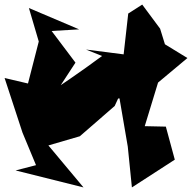

<svg xmlns="http://www.w3.org/2000/svg" viewBox="-35 -753 837 837"><path d="M524 -694 504 -516 340 -537 410 -509C317 -440 220 -374 121 -309L166 -284L294 -480L190 -618L310 -625L91 -718L134 -572L87 -389L-15 -413L63 -175L122 -33L33 -10L329 64L176 -119L313 -159L465 -291L520 -411L564 -485L429 -319L486 -324L522 -114L540 64L727 -57L688 -201L596 -203L654 -393L782 -500L684 -560L663 -628L585 -733Z"/></svg>

Font: Asimov Silicon
Style: Regular
Weight: 400
Designer: Google
Version: Version 2.000980; 2014